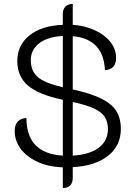

<svg xmlns="http://www.w3.org/2000/svg" viewBox="-20 -833 683 966"><path d="M346 8V62Q346 87 333 100Q320 113 296 113V9Q220 6 165 -20.5Q110 -47 82 -87Q54 -127 54 -173Q54 -236 113 -239Q113 -61 296 -50V-331Q173 -357 120 -403Q67 -449 67 -526Q67 -606 128.5 -655Q190 -704 296 -708V-763Q296 -786 309 -799.5Q322 -813 346 -813V-708Q407 -704 457 -681Q507 -658 535.5 -622Q564 -586 564 -541Q564 -484 508 -480Q501 -637 346 -651V-383Q437 -363 489.5 -337Q542 -311 565 -274.5Q588 -238 588 -184Q588 -100 523.5 -49Q459 2 346 8ZM296 -394V-652Q220 -648 177.5 -615.5Q135 -583 135 -530Q135 -476 170 -445.5Q205 -415 296 -394ZM523 -184Q523 -221 506.5 -245.5Q490 -270 452 -287.5Q414 -305 346 -320V-50Q430 -55 476.5 -89.5Q523 -124 523 -184Z"/></svg>

Font: K2D ExtraLight
Style: Regular
Weight: 275
Designer: Katatrad Aksorn Co.,Ltd.
Foundry: Cadson Demak Co.,Ltd.
Version: Version 1.000; ttfautohint (v1.6)